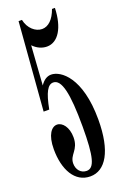

<svg xmlns="http://www.w3.org/2000/svg" viewBox="-141 -752 519 804"><g transform="rotate(-20 119.0 -350.0)"><path d="M55 -707 24 -315H49C63 -388 79 -416 103 -416C140 -416 156 -350 156 -200C156 -65 143 -20 109 -20C84 -20 66 -40 66 -68C66 -108 105 -114 105 -171C105 -263 10 -282 10 -152C10 -61 47 7 116 7C183 7 228 -64 228 -206C228 -393 149 -450 106 -450C88 -450 72 -440 58 -419L70 -594C87 -576 109 -566 131 -566C181 -566 214 -620 217 -707H204C189 -665 165 -642 137 -642C108 -642 78 -667 70 -707Z"/></g></svg>

Font: Americaine Condensed
Style: Regular
Weight: 400
Width: 3
Designer: Alan Madić
Foundry: ESAD Valence
Version: Version 0.001;Glyphs 3.1.2 (3151)